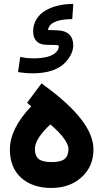

<svg xmlns="http://www.w3.org/2000/svg" viewBox="-20 -938 515 956"><path d="M86.1 -653.9Q100.8 -650.4 115.9 -648.9Q131 -647.4 144.6 -647.4Q157.7 -647.4 169.5 -648.1Q181.4 -648.9 191.7 -650.4Q202 -651.9 211.1 -653.9Q220.2 -655.9 227.5 -658.7Q234.8 -661.5 240.8 -664.5Q246.9 -667.5 251.9 -671.5Q262.5 -680.1 267.8 -688.9Q273 -697.7 273 -706.8Q273 -713.4 260.5 -713.9L210.1 -714.9Q178.3 -715.9 161.7 -733Q145.1 -750.1 145.1 -781.9Q145.1 -815.1 161 -841.3Q176.8 -867.5 204 -884.1Q231.2 -900.8 265.7 -909.3Q300.3 -917.9 339.5 -918.4H345.1L344.6 -912.8L340.1 -847.4L339.5 -842.8H335Q306.8 -842.3 285.9 -838.5Q265 -834.8 250.9 -828Q236.8 -821.2 229 -811.6Q221.2 -802 218.6 -788.9L267.5 -786.9Q303.8 -785.9 324.2 -766.8Q344.6 -747.6 344.6 -712.3Q344.6 -670.5 306.8 -628.7Q255.4 -572.8 141.1 -572.8Q110.8 -572.8 74.6 -578.3L70 -579.3L70.5 -583.9L80.1 -649.4L81.1 -654.9ZM230.7 -318.4Q153.7 -246.9 153.7 -196Q153.7 -162.2 172.3 -146.6Q190.9 -131 236.8 -131Q283.1 -131 302 -146.6Q320.9 -162.2 320.9 -196.5Q320.9 -217.6 298.2 -249.1Q275.6 -280.6 230.7 -318.4ZM203 -510.8Q322.9 -423.2 384.1 -344.3Q445.3 -265.5 445.3 -193.5Q445.3 -110.3 387.4 -56.7Q329.5 -3 237.3 -2Q142.1 -2 85.6 -52.6Q29.2 -103.3 29.2 -193.5Q29.2 -297.2 135.5 -408.6L129 -414.1L114.9 -426.2L125.9 -441.3L174.8 -506.8L186.9 -522.9Z"/></svg>

Font: Vazir FD
Style: Bold
Weight: 700
Foundry: DejaVu fonts team - Redesigned by Saber Rastikerdar
Version: Version 21.10;October 20, 2019;FontCreator 12.0.0.2547 64-bi